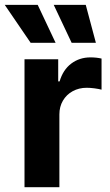

<svg xmlns="http://www.w3.org/2000/svg" viewBox="-45 -776 455 796"><path d="M56.6 -530.3H196.3V-438.5H202.1Q216.3 -486.8 250.5 -512.5Q284.7 -538.1 330.1 -538.1Q355 -538.1 376 -533.2V-404.3Q365.2 -407.2 347.2 -409.7Q329.1 -412.1 314.5 -412.1Q282.2 -412.1 256.3 -397.9Q230.5 -383.8 215.8 -358.6Q201.2 -333.5 201.2 -301.8V0H56.6ZM-25.4 -755.9H111.3L185.5 -598.6H82ZM177.7 -755.9H310.5L352.5 -598.6H252Z"/></svg>

Font: Pretendard Std
Style: Bold
Weight: 700
Designer: Base glyphs from Inter by Rasmus Andersson; Hangeul glyphs from Noto Sans CJK(Source Han Sans) by Jang Soo-young and Kan
Foundry: Kil Hyung-jin
Version: Version 1.309